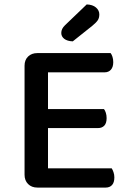

<svg xmlns="http://www.w3.org/2000/svg" viewBox="-20 -847 584 868"><path d="M149 1Q123 1 107 -15Q91 -31 91 -57V-550Q91 -576 107 -591.5Q123 -607 149 -607H480Q485 -601 488.5 -590Q492 -579 492 -566Q492 -544 481.5 -532Q471 -520 453 -520H197V-354H450Q455 -348 458.5 -337Q462 -326 462 -313Q462 -290 451.5 -279Q441 -268 423 -268H197V-86H485Q489 -80 493 -69Q497 -58 497 -45Q497 -22 486.5 -10.5Q476 1 458 1ZM372 -827Q399 -826 414 -813Q429 -800 429 -782Q429 -766 422 -755.5Q415 -745 398 -731L309 -660Q284 -661 270.5 -671.5Q257 -682 257 -698Q257 -717 274 -733Z"/></svg>

Font: Baloo Bhaina 2 Medium
Style: Regular
Weight: 500
Designer: Yesha Goshar, Manish Minz, Shuchita Grover and Ek Type
Foundry: Ek Type
Version: Version 1.640;hotconv 1.0.111;makeotfexe 2.5.65597; ttfautoh